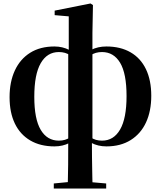

<svg xmlns="http://www.w3.org/2000/svg" viewBox="-20 -824 924 1103"><path d="M289 259V230L392 220H475L590 230V259ZM369 259Q371 187 371.5 122Q372 57 372 -16V-21V-519L375 -527V-730L294 -737V-763L500 -804L514 -795L511 -635V-526V-520V-21L508 -8Q508 42 508.5 77.5Q509 113 509.5 141Q510 169 510.5 196Q511 223 512 259ZM293 17Q212 17 154 -17Q96 -51 65.5 -114Q35 -177 35 -266Q35 -354 65.5 -419.5Q96 -485 153.5 -521Q211 -557 293 -557Q339 -557 378 -537Q417 -517 436 -493L438 -488L436 -467Q409 -488 382.5 -506.5Q356 -525 318 -525Q251 -525 214 -461Q177 -397 177 -268Q177 -140 214 -78Q251 -16 318 -16Q356 -16 382.5 -35Q409 -54 436 -75L440 -47H436Q417 -23 379 -3Q341 17 293 17ZM591 17Q543 17 504.5 -3.5Q466 -24 448 -47H444L448 -74Q475 -54 501.5 -35Q528 -16 566 -16Q633 -16 670 -80Q707 -144 707 -272Q707 -402 670 -463.5Q633 -525 566 -525Q528 -525 501.5 -506.5Q475 -488 448 -466L444 -488L448 -493Q466 -518 504 -537.5Q542 -557 591 -557Q672 -557 730 -523.5Q788 -490 818.5 -426.5Q849 -363 849 -274Q849 -186 819 -121Q789 -56 731 -19.5Q673 17 591 17Z"/></svg>

Font: Noto Serif TC ExtraBold
Style: Regular
Weight: 800
Designer: Ryoko NISHIZUKA 西塚涼子 (kana & ideographs); Frank Grießhammer (Latin, Greek & Cyrillic); Wenlong ZHANG 张文龙 (bopomofo); San
Foundry: Adobe
Version: Version 2.002-H1;hotconv 1.1.0;makeotfexe 2.6.0